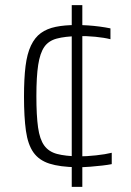

<svg xmlns="http://www.w3.org/2000/svg" viewBox="-20 -716 507 744"><path d="M278 -68Q212 -69 171.5 -82Q131 -95 109.5 -125.5Q88 -156 80.5 -209Q73 -262 73 -342Q73 -412 79 -460Q85 -508 100 -539.5Q115 -571 138.5 -588Q162 -605 196 -612Q230 -619 276 -619Q299 -619 321.5 -617.5Q344 -616 366.5 -613Q389 -610 408 -606V-564Q385 -570 349.5 -573.5Q314 -577 281 -576Q232 -575 200 -566.5Q168 -558 151.5 -534Q135 -510 128 -464.5Q121 -419 121 -344Q121 -268 127.5 -222Q134 -176 151.5 -152Q169 -128 201 -119.5Q233 -111 284 -110Q315 -110 352 -114Q389 -118 413 -124V-80Q398 -77 376.5 -74.5Q355 -72 330 -70Q305 -68 278 -68ZM258 8V-696H299V8Z"/></svg>

Font: Saira Thin ExtraLight
Style: Regular
Weight: 250
Version: Version 1.101